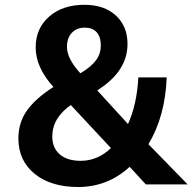

<svg xmlns="http://www.w3.org/2000/svg" viewBox="-20 -749 782 780"><path d="M297.9 10.7Q186.5 10.7 120.6 -43Q54.7 -96.7 54.7 -186.5Q54.7 -251 89.4 -299.8Q124 -348.6 195.3 -394.5L197.3 -395.5Q125 -474.6 125 -556.6Q125 -633.8 179.7 -681.6Q234.4 -729.5 323.2 -729.5Q403.3 -729.5 450.7 -686Q498 -642.6 498 -570.3Q498 -459 375 -381.8L500 -245.1Q536.1 -324.2 542 -434.6H657.2Q651.4 -277.3 583 -163.1L742.2 0H572.3L506.8 -71.3Q417 10.7 297.9 10.7ZM192.4 -194.3Q192.4 -148.4 222.7 -122.1Q252.9 -95.7 307.6 -95.7Q377 -95.7 430.7 -147.5L267.6 -322.3Q192.4 -269.5 192.4 -194.3ZM252 -558.6Q252 -510.7 306.6 -451.2Q351.6 -478.5 370.6 -504.9Q389.6 -531.2 389.6 -564.5Q389.6 -599.6 372.6 -618.2Q355.5 -636.7 324.2 -636.7Q291 -636.7 271.5 -615.2Q252 -593.8 252 -558.6Z"/></svg>

Font: Min Sans Bold
Style: Regular
Weight: 700
Designer: Jinseong-Kim, NotoSansCJK, Nunito
Foundry: Jinseong-Kim
Version: Version 1.400;Glyphs 3.1.2 (3151)